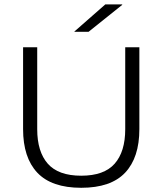

<svg xmlns="http://www.w3.org/2000/svg" viewBox="-20 -858 752 890"><path d="M356.5 12.5Q219 12.5 153 -57.5Q87 -127.5 87 -259.5V-639H152.5V-259Q152.5 -155 201.5 -99.2Q250.5 -43.5 356.5 -43.5Q462.5 -43.5 511.5 -99.2Q560.5 -155 560.5 -259V-639H626V-259.5Q626 -127.5 560 -57.5Q494 12.5 356.5 12.5ZM468 -837.5H546.5V-835.5L390.5 -710.5H325V-712Z"/></svg>

Font: Anek Gujarati SemiExpanded Light
Style: Regular
Weight: 300
Width: 6
Designer: Mrunmayee Ghaisas (Gujarati), Yesha Goshar (Latin)
Foundry: Ek Type
Version: Version 1.003